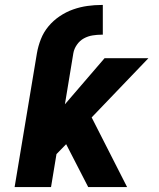

<svg xmlns="http://www.w3.org/2000/svg" viewBox="-20 -755 640 775"><path d="M39 0 129 -540Q134 -569 145 -597Q156 -625 175.5 -648.5Q195 -672 221 -689.5Q247 -707 275.5 -717Q304 -727 333 -731Q362 -735 390 -735H395V-615H390Q372 -615 353.5 -612Q335 -609 318.5 -600Q302 -591 290.5 -574.5Q279 -558 276 -540L242 -334L402 -520H579L350 -281L493 0H336L247 -173L208 -133L186 0Z"/></svg>

Font: Iosevka SS04 Hv Ex Obl
Style: Regular
Weight: 900
Width: 7
Italic angle: -9°
Monospace: yes
Designer: Belleve Invis
Foundry: Belleve Invis
Version: Version 19.0.0; ttfautohint (v1.8.4)